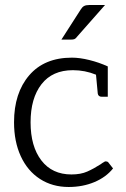

<svg xmlns="http://www.w3.org/2000/svg" viewBox="-20 -739 501 766"><path d="M431 -67Q403 -32 356.5 -12.5Q310 7 254 7Q189 7 139.5 -25Q90 -57 63 -115.5Q36 -174 36 -251Q36 -368 96.5 -438.5Q157 -509 267 -509Q298 -509 336.5 -499.5Q375 -490 410 -474V-353H386Q372 -353 370 -366L363 -441Q319 -459 271 -459Q189 -459 145.5 -403Q102 -347 102 -251Q102 -155 145 -99Q188 -43 265 -43Q302 -43 328 -54.5Q354 -66 382 -84Q385 -87 399 -95H402Q410 -95 413 -90ZM302 -701Q308 -711 315.5 -715Q323 -719 336 -719H399L287 -592Q282 -585 277 -583Q272 -581 263 -581H225Z"/></svg>

Font: Aleo Light
Style: Regular
Weight: 300
Designer: Alessio Laiso
Foundry: Alessio Laiso
Version: Version 2.000